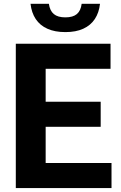

<svg xmlns="http://www.w3.org/2000/svg" viewBox="-20 -964 622 984"><path d="M61 0V-740H546.5V-611.5H214V-128.5H551.5V0ZM162.5 -314V-442.5H496V-314ZM315 -799.5Q261 -799.5 222.8 -816.8Q184.5 -834 163 -866.5Q141.5 -899 136.5 -944.5H230.5Q235.5 -909 255.8 -892Q276 -875 315 -875Q354 -875 374 -892Q394 -909 398.5 -944.5H492.5Q487.5 -899 466 -866.5Q444.5 -834 406.8 -816.8Q369 -799.5 315 -799.5Z"/></svg>

Font: Encode Sans SemiCondensed
Style: Bold
Weight: 700
Width: 4
Designer: Multiple Designers
Foundry: Impallari Type
Version: Version 3.002